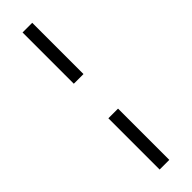

<svg xmlns="http://www.w3.org/2000/svg" viewBox="-316 -738 927 927"><g transform="rotate(-45 147.5 -274.0)"><path d="M114 -742H180V-392H114ZM114 -156H180V194H114Z"/></g></svg>

Font: Montserrat-Regular
Style: Regular
Weight: 400
Version: Version 7.200